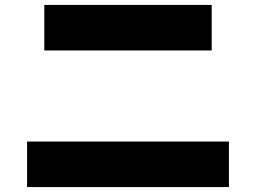

<svg xmlns="http://www.w3.org/2000/svg" viewBox="-20 -750 1040 780"><path d="M160 -545V-730H840V-545ZM90 10V-175H910V10Z"/></svg>

Font: M PLUS 1p Black
Style: Regular
Weight: 900
Version: Version 1.061